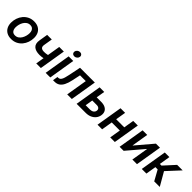

<svg xmlns="http://www.w3.org/2000/svg" viewBox="348 -2240 3733 3733"><g transform="rotate(45 2214.5 -374.0)"><path d="M262.7 11.2Q191.9 11.2 141.6 -16.8Q91.3 -44.9 64.5 -95.7Q37.6 -146.5 37.6 -214.4Q37.6 -279.8 58.3 -339.8Q79.1 -399.9 118.7 -447.3Q158.2 -494.6 214.4 -522.2Q270.5 -549.8 341.3 -549.8Q412.1 -549.8 462.4 -522Q512.7 -494.1 539.6 -443.4Q566.4 -392.6 566.4 -324.2Q566.4 -258.3 545.7 -198.2Q524.9 -138.2 485.4 -90.8Q445.8 -43.5 389.6 -16.1Q333.5 11.2 262.7 11.2ZM267.1 -91.8Q310.5 -91.8 343 -114Q375.5 -136.2 396.7 -171.4Q418 -206.5 428.7 -247.6Q439.5 -288.6 439.5 -326.2Q439.5 -361.8 428.2 -388.9Q417 -416 394.3 -431.4Q371.6 -446.8 336.4 -446.8Q293.5 -446.8 261 -425Q228.5 -403.3 207 -367.9Q185.5 -332.5 175 -291.7Q164.6 -251 164.6 -212.4Q164.6 -159.2 189.7 -125.5Q214.8 -91.8 267.1 -91.8Z M875 -160.6Q762.7 -160.6 709.7 -210.9Q656.7 -261.2 673.8 -362.8L703.1 -542.5H830.1L800.3 -363.3Q791.5 -311 815.7 -288.3Q839.8 -265.6 892.6 -265.6Q935.5 -265.6 975.3 -273.9Q1015.1 -282.2 1060.1 -296.9L1043 -192.4Q1020 -183.6 992.2 -176.5Q964.4 -169.4 934.6 -165Q904.8 -160.6 875 -160.6ZM945.3 0 1035.2 -542.5H1161.6L1072.3 0Z M1204.1 0 1293.9 -542.5H1420.4L1331.1 0ZM1370.1 -619.6Q1339.4 -619.6 1321.3 -640.1Q1303.2 -660.6 1307.6 -689.5Q1312.5 -718.8 1337.6 -738.8Q1362.8 -758.8 1393.1 -758.8Q1423.8 -758.8 1442.1 -738.8Q1460.4 -718.8 1455.6 -689.5Q1451.2 -660.6 1426 -640.1Q1400.9 -619.6 1370.1 -619.6Z M1406.7 0 1423.8 -105H1442.4Q1463.9 -105 1480 -113.8Q1496.1 -122.6 1509.3 -143.8Q1522.5 -165 1533.9 -202.1Q1545.4 -239.3 1556.6 -295.4L1606.9 -542.5H2013.7L1923.8 0H1796.9L1869.6 -438H1710.9L1675.3 -268.6Q1655.3 -173.3 1624.5 -114Q1593.8 -54.7 1550.8 -27.3Q1507.8 0 1449.7 0Z M2204.6 -364.7H2364.7Q2433.6 -364.7 2478.5 -341.8Q2523.4 -318.8 2542.5 -277.8Q2561.5 -236.8 2552.7 -182.6Q2543.9 -129.4 2511 -88.1Q2478 -46.9 2425.5 -23.4Q2373 0 2304.7 0H2055.7L2145.5 -542.5H2272L2199.7 -104.5H2320.8Q2363.8 -104.5 2393.1 -125.7Q2422.4 -147 2427.7 -181.2Q2433.6 -216.8 2411.9 -238.5Q2390.1 -260.3 2347.7 -260.3H2187Z M3067.9 -331.5 3050.3 -226.6H2760.3L2777.8 -331.5ZM2846.7 -542.5 2757.3 0H2630.4L2720.2 -542.5ZM3195.8 -542.5 3106 0H2979.5L3069.3 -542.5Z M3715.3 0H3588.4L3645.5 -344.2H3641.1L3348.6 0H3237.8L3327.6 -542.5H3454.1L3397.5 -198.7H3401.9L3693.4 -542.5H3805.2Z M3847.2 0 3937 -542.5H4063.5L4026.9 -317.4H4072.3L4277.3 -542.5H4429.2L4182.6 -275.9L4341.8 0H4189L4071.8 -212.4H4009.3L3974.1 0Z"/></g></svg>

Font: Inter 16pt SemiBold
Style: Italic
Weight: 600
Italic angle: -9.3988°
Version: Version 4.001;git-66647c0bb